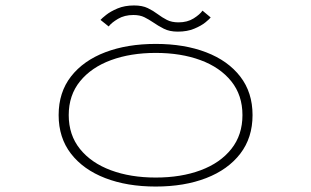

<svg xmlns="http://www.w3.org/2000/svg" viewBox="-20 -673 1140 704"><path d="M551 11Q446 11 365.8 -20Q285.5 -51 240.2 -109.5Q195 -168 195 -251Q195 -334.5 240.5 -392.8Q286 -451 366.2 -481.5Q446.5 -512 551 -512Q656 -512 736 -481.2Q816 -450.5 861 -392.2Q906 -334 906 -251Q906 -168 861 -109.5Q816 -51 736 -20Q656 11 551 11ZM551 -22Q644 -22 715.8 -48.8Q787.5 -75.5 828.2 -126.8Q869 -178 869 -251Q869 -324 828 -375Q787 -426 715.2 -452.5Q643.5 -479 551 -479Q459 -479 387 -452.5Q315 -426 273.5 -375Q232 -324 232 -251Q232 -178 273.2 -126.8Q314.5 -75.5 386.5 -48.8Q458.5 -22 551 -22ZM632 -557Q601.5 -557 580.5 -567.8Q559.5 -578.5 541.5 -591Q526 -601.5 509.5 -609.8Q493 -618 469 -618Q436.5 -618 412.5 -603.8Q388.5 -589.5 378.5 -576L348.5 -600Q353 -605.5 369 -618.2Q385 -631 411 -642Q437 -653 471.5 -653Q502 -653 522 -643.2Q542 -633.5 558.5 -621Q574.5 -609 592 -600Q609.5 -591 634.5 -591Q667 -591 690 -605.5Q713 -620 722.5 -634L752.5 -609Q749 -604 733.5 -591.2Q718 -578.5 692.2 -567.8Q666.5 -557 632 -557Z"/></svg>

Font: Trispace Expanded Thin
Style: Regular
Weight: 100
Width: 7
Designer: Tyler Finck
Foundry: Etcetera Type Company
Version: Version 1.210; ttfautohint (v1.8.3)